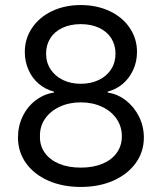

<svg xmlns="http://www.w3.org/2000/svg" viewBox="-20 -737 646 767"><path d="M51.8 -187.5Q51.8 -232.4 70.3 -271.5Q88.9 -310.5 122.1 -335.9Q155.3 -361.3 195.3 -367.2V-371.1Q161.1 -379.9 134.8 -402.3Q108.4 -424.8 93.8 -458Q79.1 -491.2 79.1 -529.3Q79.1 -583 108.4 -626Q137.7 -668.9 188.5 -692.9Q239.3 -716.8 302.7 -716.8Q366.2 -716.8 417.5 -692.9Q468.8 -668.9 498 -626Q527.3 -583 527.3 -529.3Q527.3 -491.2 512.2 -458Q497.1 -424.8 470.7 -402.3Q444.3 -379.9 410.2 -371.1V-367.2Q450.2 -361.3 482.9 -335.9Q515.6 -310.5 535.2 -271.5Q554.7 -232.4 554.7 -187.5Q554.7 -130.9 522.5 -85.9Q490.2 -41 433.1 -15.6Q376 9.8 302.7 9.8Q229.5 9.8 172.4 -15.6Q115.2 -41 83.5 -85.9Q51.8 -130.9 51.8 -187.5ZM466.8 -192.4Q466.8 -231.4 445.8 -262.2Q424.8 -293 387.2 -310.5Q349.6 -328.1 302.7 -328.1Q255.9 -328.1 218.3 -310.5Q180.7 -293 159.7 -262.2Q138.7 -231.4 139.6 -192.4Q138.7 -155.3 158.7 -127Q178.7 -98.6 215.8 -83Q252.9 -67.4 302.7 -67.4Q352.5 -67.4 389.6 -83Q426.8 -98.6 446.8 -127Q466.8 -155.3 466.8 -192.4ZM441.4 -522.5Q441.4 -557.6 424.3 -584.5Q407.2 -611.3 375.5 -626Q343.8 -640.6 302.7 -640.6Q261.7 -640.6 230 -626Q198.2 -611.3 181.2 -584.5Q164.1 -557.6 164.1 -522.5Q164.1 -487.3 182.1 -460Q200.2 -432.6 231.4 -417.5Q262.7 -402.3 302.7 -402.3Q342.8 -402.3 374.5 -417.5Q406.2 -432.6 423.8 -460Q441.4 -487.3 441.4 -522.5Z"/></svg>

Font: Pretendard JP Variable
Style: Regular
Weight: 400
Designer: Base glyphs from Inter by Rasmus Andersson; Hangul glyphs from Noto Sans CJK(Source Han Sans) by Jang Soo-young and Kang
Foundry: Kil Hyung-jin
Version: Version 1.307;Glyphs 3.2 (3192)